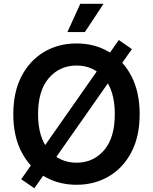

<svg xmlns="http://www.w3.org/2000/svg" viewBox="-20 -967 809 1015"><path d="M384.8 9.8Q289.1 9.8 213.6 -34.7Q138.2 -79.1 94.2 -162.6Q50.3 -246.1 50.3 -363.3Q50.3 -481 94.2 -564.7Q138.2 -648.4 213.6 -692.9Q289.1 -737.3 384.8 -737.3Q480 -737.3 555.4 -692.9Q630.9 -648.4 674.6 -564.7Q718.3 -481 718.3 -363.3Q718.3 -245.6 674.6 -162.4Q630.9 -79.1 555.4 -34.7Q480 9.8 384.8 9.8ZM384.8 -106.9Q473.6 -106.9 530.3 -172.9Q586.9 -238.8 586.9 -363.3Q586.9 -488.3 530.3 -554.4Q473.6 -620.6 384.8 -620.6Q295.4 -620.6 238.3 -554.4Q181.2 -488.3 181.2 -363.3Q181.2 -239.3 238.3 -173.1Q295.4 -106.9 384.8 -106.9ZM161.6 28.3 92.3 -19.5 607.9 -755.4 677.2 -707.5ZM336.4 -797.4 404.3 -946.8H527.3L428.7 -797.4Z"/></svg>

Font: Inter SemiBold
Style: Regular
Weight: 600
Designer: Rasmus Andersson
Foundry: rsms
Version: Version 4.001;git-9221beed3